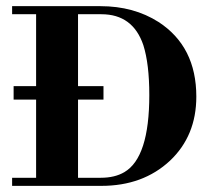

<svg xmlns="http://www.w3.org/2000/svg" viewBox="-20 -606 694 626"><path d="M19.5 -585.9V-559.6H97.7V-325.2H24.4V-281.2H97.7V-26.4H19.5V0H310.5Q446.3 0 534.2 -82Q620.1 -163.1 620.1 -291Q620.1 -454.1 497.1 -534.2Q416 -585.9 307.6 -585.9ZM310.5 -559.6Q413.1 -559.6 447.3 -459Q466.8 -397.5 466.8 -295.9Q466.8 -92.8 385.7 -44.9Q354.5 -26.4 308.6 -26.4H234.4V-281.2H317.4V-325.2H234.4V-559.6Z"/></svg>

Font: Abhaya Libre ExtraBold
Style: Regular
Weight: 800
Designer: Pushpananda Ekanayake, Sol Matas, Pathum Egodawatta
Foundry: Mooniak
Version: Version 1.050 ; ttfautohint (v1.6)